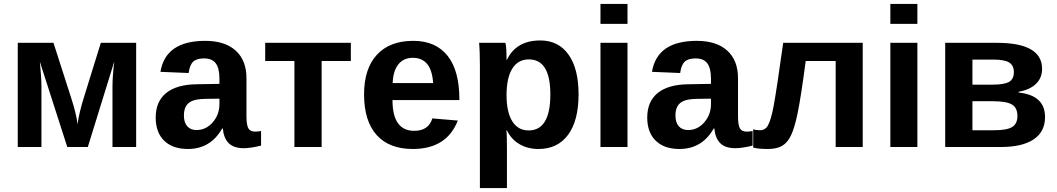

<svg xmlns="http://www.w3.org/2000/svg" viewBox="-20 -745 5355 973"><path d="M559 -433 425 0H321L182 -432Q190 -350 190 -307V0H70V-528H251L339 -254Q367 -169 373 -115Q380 -171 406 -254L491 -528H670V0H550V-307Q550 -356 559 -433Z M932 10Q855 10 812 -32Q769 -74 769 -149Q769 -231 822.5 -274Q876 -317 978 -318L1092 -320V-347Q1092 -399 1073.5 -424Q1055 -449 1014 -449Q976 -449 958.5 -432Q941 -415 936 -375L793 -381Q819 -538 1020 -538Q1120 -538 1174.5 -488.5Q1229 -439 1229 -349V-156Q1229 -112 1238.5 -95Q1248 -78 1272 -78Q1288 -78 1303 -81V-7Q1249 6 1215 6Q1165 6 1139.5 -19Q1114 -44 1109 -94H1106Q1047 10 932 10ZM1092 -218V-245L1021 -244Q974 -243 953 -233Q912 -216 912 -160Q912 -124 929 -105Q946 -86 976 -86Q1024 -86 1058 -125Q1092 -164 1092 -218Z M1324 -436V-528H1758V-436H1610V0H1472V-436Z M2072 10Q1952 10 1888.5 -61Q1825 -132 1825 -267Q1825 -397 1890 -467.5Q1955 -538 2074 -538Q2188 -538 2248 -462.5Q2308 -387 2308 -242V-238H1969Q1969 -82 2079 -82Q2152 -82 2171 -145L2300 -134Q2244 10 2072 10ZM2072 -452Q2025 -452 1998.5 -418.5Q1972 -385 1970 -324H2175Q2167 -452 2072 -452Z M2912 -267Q2912 -134 2859 -62Q2806 10 2709 10Q2654 10 2612.5 -14.5Q2571 -39 2549 -84H2546Q2549 -69 2549 5V208H2412V-407Q2412 -487 2408 -528H2541Q2547 -512 2547 -442H2549Q2596 -540 2718 -540Q2810 -540 2861 -468.5Q2912 -397 2912 -267ZM2769 -267Q2769 -444 2660 -444Q2605 -444 2576 -397Q2547 -350 2547 -263Q2547 -177 2576 -130.5Q2605 -84 2659 -84Q2769 -84 2769 -267Z M3160 -624H3023V-725H3160ZM3160 0H3023V-528H3160Z M3423 10Q3346 10 3303 -32Q3260 -74 3260 -149Q3260 -231 3313.5 -274Q3367 -317 3469 -318L3583 -320V-347Q3583 -399 3564.5 -424Q3546 -449 3505 -449Q3467 -449 3449.5 -432Q3432 -415 3427 -375L3284 -381Q3310 -538 3511 -538Q3611 -538 3665.5 -488.5Q3720 -439 3720 -349V-156Q3720 -112 3729.5 -95Q3739 -78 3763 -78Q3779 -78 3794 -81V-7Q3740 6 3706 6Q3656 6 3630.5 -19Q3605 -44 3600 -94H3597Q3538 10 3423 10ZM3583 -218V-245L3512 -244Q3465 -243 3444 -233Q3403 -216 3403 -160Q3403 -124 3420 -105Q3437 -86 3467 -86Q3515 -86 3549 -125Q3583 -164 3583 -218Z M4352 0H4215V-436H4063Q4039 -252 4022 -171Q4007 -98 3989 -60Q3972 -23 3944.5 -6.5Q3917 10 3872 10Q3823 10 3797 3V-90Q3810 -85 3830 -85Q3859 -85 3872 -110Q3887 -136 3901 -210Q3915 -285 3949 -528H4352Z M4629 -624H4492V-725H4629ZM4629 0H4492V-528H4629Z M4770 -528H5032Q5261 -528 5261 -396Q5261 -350 5230 -320Q5199 -290 5142 -280V-276Q5276 -262 5276 -152Q5276 -77 5218 -38.5Q5160 0 5052 0H4770ZM4908 -232V-85H5018Q5083 -85 5109.5 -101.5Q5136 -118 5136 -157Q5136 -199 5108 -215.5Q5080 -232 5013 -232ZM5015 -443H4908V-316H5009Q5069 -316 5093.5 -330Q5118 -344 5118 -380Q5118 -413 5094.5 -428Q5071 -443 5015 -443Z"/></svg>

Font: Libra Sans
Style: Bold
Weight: 700
Foundry: Context Ltd
Version: Version 1.000